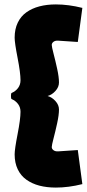

<svg xmlns="http://www.w3.org/2000/svg" viewBox="-20 -725 391 864"><path d="M32.2 -306.6Q50.5 -314.5 61.4 -329.2Q72.3 -344 72.3 -363.8Q72.3 -397 59.1 -464.7Q45.9 -532.5 45.9 -555.7Q45.9 -593.8 59.8 -622.8Q73.7 -651.9 98.9 -669.7Q124 -687.5 157.3 -696.3Q190.7 -705.1 231.4 -705.1Q288.3 -705.1 350.6 -689.5L330.1 -536.1L242.2 -542Q228.8 -543 220.8 -537Q212.9 -531 212.9 -522.5Q212.9 -514.6 220.9 -483.9Q229 -453.1 237.2 -415.6Q245.4 -378.2 245.4 -353.8Q245.4 -333.3 229.6 -315.8Q213.9 -298.3 194.3 -293Q213.9 -287.6 229.6 -270.1Q245.4 -252.7 245.4 -232.2Q245.4 -207.8 237.2 -170.3Q229 -132.8 220.9 -102.1Q212.9 -71.3 212.9 -63.5Q212.9 -54.9 220.8 -49Q228.8 -43 242.2 -43.9L330.1 -49.8L350.6 103.5Q288.3 119.1 231.4 119.1Q190.7 119.1 157.3 110.4Q124 101.6 98.9 83.7Q73.7 65.9 59.8 36.9Q45.9 7.8 45.9 -30.3Q45.9 -53.5 59.1 -121.2Q72.3 -189 72.3 -222.2Q72.3 -241.9 61.4 -256.7Q50.5 -271.5 32.2 -279.3Q29.3 -280.8 29.3 -293Q29.3 -305.2 32.2 -306.6Z"/></svg>

Font: Digitalt
Style: Medium
Weight: 500
Designer: gluk
Foundry: gluk
Version: Version 0.60